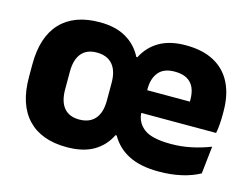

<svg xmlns="http://www.w3.org/2000/svg" viewBox="-77 -633 1012 773"><g transform="rotate(15 429.0 -246.0)"><path d="M252 14Q146 14 89.5 -45.8Q33 -105.5 33 -219.5V-273Q33 -387 89.5 -446.8Q146 -506.5 252 -506.5Q319 -506.5 363 -480.5Q407 -454.5 429.5 -409.5H434Q458 -456.5 501.8 -481.5Q545.5 -506.5 610.5 -506.5Q681.5 -506.5 729.2 -480.5Q777 -454.5 801.2 -405.8Q825.5 -357 825.5 -289V-272.5Q825.5 -253.5 824 -233.8Q822.5 -214 819 -197H681.5Q683 -227.5 683.8 -253.5Q684.5 -279.5 684.5 -298Q684.5 -329 675 -349.8Q665.5 -370.5 645.8 -381.5Q626 -392.5 595 -392.5Q549.5 -392.5 528 -366.5Q506.5 -340.5 506.5 -297.5V-252L507 -235V-202.5Q507 -160.5 539.5 -133.8Q572 -107 654 -107Q697.5 -107 738.8 -115.8Q780 -124.5 818 -139.5L805.5 -25Q773.5 -7 730.2 3Q687 13 634.5 13Q560 13 511 -11.5Q462 -36 435 -83.5H430Q407.5 -37 363.8 -11.5Q320 14 252 14ZM788.5 -197H441.5V-291.5H788.5ZM272 -106.5Q315 -106.5 337.8 -132.8Q360.5 -159 360.5 -209.5V-283Q360.5 -333 337.8 -359.2Q315 -385.5 272 -385.5Q230 -385.5 208.2 -359.2Q186.5 -333 186.5 -283V-209.5Q186.5 -159 208.2 -132.8Q230 -106.5 272 -106.5Z"/></g></svg>

Font: Anek Malayalam Medium
Style: Bold
Weight: 700
Version: Version 1.003